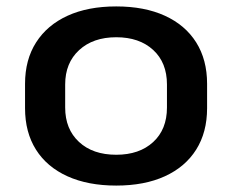

<svg xmlns="http://www.w3.org/2000/svg" viewBox="-20 -569 723 598"><path d="M342 9Q254 9 190 -20Q126 -49 92 -103Q58 -157 58 -232V-308Q58 -383 92.5 -437Q127 -491 190.5 -520Q254 -549 342 -549Q430 -549 493.5 -520Q557 -491 591 -437Q625 -383 625 -308V-232Q625 -157 591 -103Q557 -49 493.5 -20Q430 9 342 9ZM342 -87Q414 -87 457 -126.5Q500 -166 500 -234V-306Q500 -374 457 -413.5Q414 -453 342 -453Q270 -453 226.5 -413Q183 -373 183 -306V-234Q183 -167 226 -127Q269 -87 342 -87Z"/></svg>

Font: Pathway Extreme 28pt SemiBold
Style: Regular
Weight: 600
Designer: Eduardo Rodriguez Tunni
Foundry: Eduardo Rodriguez Tunni
Version: Version 1.001;gftools[0.9.26]